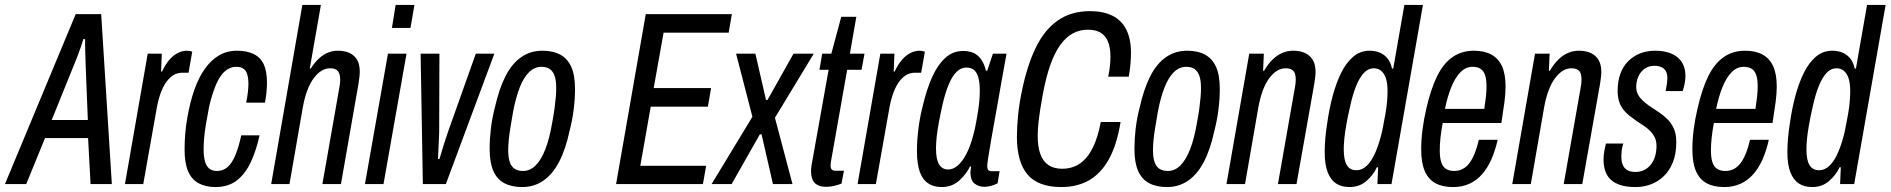

<svg xmlns="http://www.w3.org/2000/svg" viewBox="-63 -744 7641 776"><path d="M-43 0 243 -687H346L389 0H303L293 -186H119L43 0ZM146 -259H292L283 -485Q283 -494 282.5 -506.5Q282 -519 281.5 -533.5Q281 -548 281 -561.5Q281 -575 281 -586H274Q270 -572 263.5 -553.5Q257 -535 250 -516.5Q243 -498 237 -484Z M442 0 534 -527H591L588 -455H592Q606 -485 622 -503Q638 -521 656 -530Q674 -539 692 -539Q698 -539 703.5 -538Q709 -537 714 -535L699 -450H672Q656 -450 641 -442Q626 -434 612.5 -417Q599 -400 588.5 -373.5Q578 -347 571 -310L516 0Z M808 12Q768 12 739.5 -3.5Q711 -19 697 -52.5Q683 -86 683 -139Q683 -169 685.5 -201.5Q688 -234 694 -268Q705 -331 722.5 -381Q740 -431 765 -466Q790 -501 822 -520Q854 -539 895 -539Q935 -539 962.5 -525.5Q990 -512 1003 -484Q1016 -456 1016 -410Q1016 -394 1014 -372Q1012 -350 1008 -329H932Q936 -348 938.5 -369Q941 -390 941 -405Q941 -429 936 -444.5Q931 -460 920 -467Q909 -474 891 -474Q867 -474 846.5 -456.5Q826 -439 810.5 -403Q795 -367 782 -312Q774 -271 769 -240Q764 -209 762 -185Q760 -161 760 -139Q760 -111 765.5 -91.5Q771 -72 783 -62.5Q795 -53 814 -53Q839 -53 857 -69Q875 -85 888.5 -117.5Q902 -150 912 -197H986Q973 -137 951 -89.5Q929 -42 894.5 -15Q860 12 808 12Z M1033 0 1159 -724H1234L1189 -467H1193Q1209 -492 1226.5 -508Q1244 -524 1263 -531.5Q1282 -539 1302 -539Q1331 -539 1350.5 -529.5Q1370 -520 1380.5 -502Q1391 -484 1391 -454Q1391 -444 1389.5 -432Q1388 -420 1386 -406L1315 0H1240L1308 -387Q1310 -397 1311 -405.5Q1312 -414 1312 -422Q1312 -437 1308 -447Q1304 -457 1295.5 -462.5Q1287 -468 1271 -468Q1253 -468 1236.5 -458Q1220 -448 1205 -428Q1190 -408 1179 -378.5Q1168 -349 1161 -311L1107 0Z M1521 -631 1536 -724H1612L1596 -631ZM1412 0 1505 -527H1580L1487 0Z M1646 0 1637 -527H1713L1712 -211Q1712 -203 1711 -183.5Q1710 -164 1709 -142Q1708 -120 1707 -101H1713Q1715 -107 1721 -127.5Q1727 -148 1734.5 -171.5Q1742 -195 1748 -212L1860 -527H1935L1739 0Z M2048 12Q2005 12 1975.5 -3.5Q1946 -19 1931 -53Q1916 -87 1916 -142Q1916 -182 1921 -224.5Q1926 -267 1937 -309Q1954 -385 1980 -436Q2006 -487 2043.5 -513Q2081 -539 2129 -539Q2172 -539 2201.5 -523Q2231 -507 2246 -473.5Q2261 -440 2261 -384Q2261 -344 2255.5 -300.5Q2250 -257 2239 -215Q2223 -140 2196.5 -89.5Q2170 -39 2132.5 -13.5Q2095 12 2048 12ZM2051 -53Q2080 -53 2102.5 -76Q2125 -99 2141.5 -142Q2158 -185 2168 -244Q2175 -281 2178.5 -307.5Q2182 -334 2183.5 -353Q2185 -372 2185 -388Q2185 -419 2178.5 -437.5Q2172 -456 2159 -465Q2146 -474 2125 -474Q2098 -474 2076 -453Q2054 -432 2038 -391.5Q2022 -351 2011 -294Q2004 -255 1999.5 -226Q1995 -197 1993 -176Q1991 -155 1991 -137Q1991 -107 1997.5 -88.5Q2004 -70 2017.5 -61.5Q2031 -53 2051 -53Z M2427 0 2547 -687H2895L2882 -612H2619L2579 -388H2811L2798 -313H2567L2525 -74H2791L2778 0Z M2813 0 2978 -272 2912 -527H2990L3033 -340H3039L3144 -527H3226L3069 -268L3140 0H3061L3015 -201H3008L2894 0Z M3277 11Q3254 11 3240.5 3.5Q3227 -4 3221 -18Q3215 -32 3215 -53Q3215 -64 3217 -76.5Q3219 -89 3222 -104L3286 -462H3249L3260 -527H3297L3337 -676H3398L3372 -527H3431L3419 -462H3361L3297 -100Q3296 -95 3295 -87Q3294 -79 3294 -75Q3294 -64 3298.5 -59Q3303 -54 3314 -54H3348L3338 -2Q3328 2 3317 5Q3306 8 3296 9.5Q3286 11 3277 11Z M3403 0 3495 -527H3552L3549 -455H3553Q3567 -485 3583 -503Q3599 -521 3617 -530Q3635 -539 3653 -539Q3659 -539 3664.5 -538Q3670 -537 3675 -535L3660 -450H3633Q3617 -450 3602 -442Q3587 -434 3573.5 -417Q3560 -400 3549.5 -373.5Q3539 -347 3532 -310L3477 0Z M3743 12Q3710 12 3687.5 -3.5Q3665 -19 3654 -51Q3643 -83 3643 -133Q3643 -177 3649 -224.5Q3655 -272 3667 -318Q3682 -382 3704 -431.5Q3726 -481 3757 -509.5Q3788 -538 3829 -538Q3859 -538 3877 -527.5Q3895 -517 3906 -498.5Q3917 -480 3922 -458H3927L3950 -527H4005L3982 -399Q3978 -374 3971 -336Q3964 -298 3956.5 -255Q3949 -212 3942 -173Q3935 -134 3931 -107Q3927 -80 3927 -73Q3927 -62 3931 -57Q3935 -52 3946 -52H3977L3969 -3Q3957 3 3943 7Q3929 11 3916 11Q3893 11 3876.5 -1.5Q3860 -14 3859 -46Q3859 -51 3860 -57Q3861 -63 3862 -70L3858 -72Q3842 -39 3813 -13.5Q3784 12 3743 12ZM3769 -59Q3787 -59 3803.5 -71.5Q3820 -84 3834 -106.5Q3848 -129 3859.5 -161.5Q3871 -194 3879 -233Q3886 -269 3890 -295Q3894 -321 3895.5 -341Q3897 -361 3897 -378Q3897 -409 3891.5 -429.5Q3886 -450 3874.5 -460.5Q3863 -471 3843 -471Q3821 -471 3803.5 -454Q3786 -437 3772 -404Q3758 -371 3747 -324Q3738 -284 3732 -251.5Q3726 -219 3723 -193Q3720 -167 3720 -144Q3720 -100 3732.5 -79.5Q3745 -59 3769 -59Z M4227 12Q4133 12 4090 -38.5Q4047 -89 4047 -192Q4047 -232 4052 -280.5Q4057 -329 4068 -380Q4089 -481 4123.5 -552Q4158 -623 4212 -661Q4266 -699 4342 -699Q4396 -699 4433 -680.5Q4470 -662 4489 -624.5Q4508 -587 4508 -531Q4508 -510 4506 -486Q4504 -462 4499 -434H4416Q4421 -458 4423 -478Q4425 -498 4425 -516Q4425 -551 4415.5 -575Q4406 -599 4386 -611.5Q4366 -624 4333 -624Q4301 -624 4273 -609Q4245 -594 4222 -562Q4199 -530 4181.5 -480Q4164 -430 4151 -359Q4145 -326 4141 -300.5Q4137 -275 4135 -256.5Q4133 -238 4132 -223.5Q4131 -209 4131 -197Q4131 -150 4142 -120.5Q4153 -91 4175 -76.5Q4197 -62 4229 -62Q4271 -62 4301.5 -83Q4332 -104 4353 -145.5Q4374 -187 4386 -251H4466Q4451 -158 4418.5 -100Q4386 -42 4338 -15Q4290 12 4227 12Z M4654 12Q4611 12 4581.5 -3.5Q4552 -19 4537 -53Q4522 -87 4522 -142Q4522 -182 4527 -224.5Q4532 -267 4543 -309Q4560 -385 4586 -436Q4612 -487 4649.5 -513Q4687 -539 4735 -539Q4778 -539 4807.5 -523Q4837 -507 4852 -473.5Q4867 -440 4867 -384Q4867 -344 4861.5 -300.5Q4856 -257 4845 -215Q4829 -140 4802.5 -89.5Q4776 -39 4738.5 -13.5Q4701 12 4654 12ZM4657 -53Q4686 -53 4708.5 -76Q4731 -99 4747.5 -142Q4764 -185 4774 -244Q4781 -281 4784.5 -307.5Q4788 -334 4789.5 -353Q4791 -372 4791 -388Q4791 -419 4784.5 -437.5Q4778 -456 4765 -465Q4752 -474 4731 -474Q4704 -474 4682 -453Q4660 -432 4644 -391.5Q4628 -351 4617 -294Q4610 -255 4605.5 -226Q4601 -197 4599 -176Q4597 -155 4597 -137Q4597 -107 4603.5 -88.5Q4610 -70 4623.5 -61.5Q4637 -53 4657 -53Z M4894 0 4986 -527H5045L5042 -458H5046Q5063 -487 5081.5 -504.5Q5100 -522 5120.5 -530.5Q5141 -539 5163 -539Q5192 -539 5212 -529.5Q5232 -520 5243 -501.5Q5254 -483 5254 -454Q5254 -443 5252.5 -431.5Q5251 -420 5249 -406L5177 0H5102L5170 -387Q5172 -397 5173 -405.5Q5174 -414 5174 -422Q5174 -437 5170.5 -447Q5167 -457 5158 -462.5Q5149 -468 5133 -468Q5115 -468 5098.5 -458Q5082 -448 5067 -428Q5052 -408 5041 -378.5Q5030 -349 5023 -311L4969 0Z M5392 12Q5359 12 5337 -2.5Q5315 -17 5303 -48Q5291 -79 5291 -129Q5291 -156 5293.5 -185Q5296 -214 5301 -245Q5309 -303 5323 -355.5Q5337 -408 5357.5 -449.5Q5378 -491 5406.5 -515Q5435 -539 5472 -539Q5497 -539 5515.5 -530.5Q5534 -522 5546 -506.5Q5558 -491 5563 -467H5568L5613 -724H5688L5561 0H5504L5507 -68H5502Q5487 -36 5459 -12Q5431 12 5392 12ZM5419 -56Q5443 -56 5462.5 -75.5Q5482 -95 5497 -130.5Q5512 -166 5523 -213Q5531 -252 5536 -281Q5541 -310 5543 -333Q5545 -356 5545 -375Q5545 -407 5538.5 -427Q5532 -447 5519.5 -457.5Q5507 -468 5489 -468Q5467 -468 5449.5 -449.5Q5432 -431 5418 -396.5Q5404 -362 5393 -311Q5384 -272 5378.5 -240.5Q5373 -209 5370.5 -185Q5368 -161 5368 -140Q5368 -97 5380.5 -76.5Q5393 -56 5419 -56Z M5810 12Q5767 12 5738.5 -3.5Q5710 -19 5695.5 -52.5Q5681 -86 5681 -140Q5681 -180 5686.5 -222Q5692 -264 5702 -306Q5720 -385 5745.5 -436.5Q5771 -488 5808 -513.5Q5845 -539 5894 -539Q5936 -539 5964.5 -523.5Q5993 -508 6007.5 -476.5Q6022 -445 6022 -394Q6022 -366 6017.5 -331.5Q6013 -297 6005 -247H5768Q5762 -216 5759 -188Q5756 -160 5756 -136Q5756 -107 5762 -88.5Q5768 -70 5781 -61.5Q5794 -53 5814 -53Q5833 -53 5848.5 -61Q5864 -69 5876 -85Q5888 -101 5897.5 -124.5Q5907 -148 5914 -179H5990Q5980 -134 5964 -98.5Q5948 -63 5926 -38.5Q5904 -14 5875 -1Q5846 12 5810 12ZM5777 -304H5936Q5940 -330 5942.5 -352.5Q5945 -375 5945 -394Q5945 -422 5939.5 -439.5Q5934 -457 5921.5 -465.5Q5909 -474 5889 -474Q5861 -474 5839.5 -452Q5818 -430 5802.5 -391.5Q5787 -353 5777 -304Z M6049 0 6141 -527H6200L6197 -458H6201Q6218 -487 6236.5 -504.5Q6255 -522 6275.5 -530.5Q6296 -539 6318 -539Q6347 -539 6367 -529.5Q6387 -520 6398 -501.5Q6409 -483 6409 -454Q6409 -443 6407.5 -431.5Q6406 -420 6404 -406L6332 0H6257L6325 -387Q6327 -397 6328 -405.5Q6329 -414 6329 -422Q6329 -437 6325.5 -447Q6322 -457 6313 -462.5Q6304 -468 6288 -468Q6270 -468 6253.5 -458Q6237 -448 6222 -428Q6207 -408 6196 -378.5Q6185 -349 6178 -311L6124 0Z M6548 12Q6511 12 6486.5 4Q6462 -4 6447 -18Q6432 -32 6425 -52.5Q6418 -73 6418 -98Q6418 -113 6420.5 -130Q6423 -147 6428 -164H6498Q6493 -150 6491.5 -136Q6490 -122 6490 -110Q6490 -91 6496 -77Q6502 -63 6514.5 -56Q6527 -49 6547 -49Q6566 -49 6581.5 -56.5Q6597 -64 6608.5 -78Q6620 -92 6626 -111.5Q6632 -131 6632 -154Q6632 -175 6624.5 -189.5Q6617 -204 6605.5 -215.5Q6594 -227 6579.5 -236.5Q6565 -246 6550 -256Q6536 -266 6522.5 -276.5Q6509 -287 6498 -301Q6487 -315 6481 -333.5Q6475 -352 6475 -377Q6475 -416 6486 -446Q6497 -476 6517.5 -496.5Q6538 -517 6565.5 -528Q6593 -539 6626 -539Q6656 -539 6679 -532Q6702 -525 6717.5 -512Q6733 -499 6741 -480Q6749 -461 6749 -436Q6749 -423 6746 -407.5Q6743 -392 6738 -376H6669Q6674 -403 6675 -413Q6676 -423 6676 -428Q6676 -446 6669.5 -457Q6663 -468 6651 -473Q6639 -478 6624 -478Q6605 -478 6591 -470.5Q6577 -463 6568 -450.5Q6559 -438 6554.5 -423.5Q6550 -409 6550 -394Q6550 -375 6557.5 -361.5Q6565 -348 6577 -337Q6589 -326 6603 -316Q6621 -304 6640 -291.5Q6659 -279 6675 -263.5Q6691 -248 6701.5 -225.5Q6712 -203 6712 -170Q6712 -122 6698 -87.5Q6684 -53 6660.5 -31Q6637 -9 6608 1.5Q6579 12 6548 12Z M6906 12Q6863 12 6834.5 -3.5Q6806 -19 6791.5 -52.5Q6777 -86 6777 -140Q6777 -180 6782.5 -222Q6788 -264 6798 -306Q6816 -385 6841.5 -436.5Q6867 -488 6904 -513.5Q6941 -539 6990 -539Q7032 -539 7060.5 -523.5Q7089 -508 7103.5 -476.5Q7118 -445 7118 -394Q7118 -366 7113.5 -331.5Q7109 -297 7101 -247H6864Q6858 -216 6855 -188Q6852 -160 6852 -136Q6852 -107 6858 -88.5Q6864 -70 6877 -61.5Q6890 -53 6910 -53Q6929 -53 6944.5 -61Q6960 -69 6972 -85Q6984 -101 6993.5 -124.5Q7003 -148 7010 -179H7086Q7076 -134 7060 -98.5Q7044 -63 7022 -38.5Q7000 -14 6971 -1Q6942 12 6906 12ZM6873 -304H7032Q7036 -330 7038.5 -352.5Q7041 -375 7041 -394Q7041 -422 7035.5 -439.5Q7030 -457 7017.5 -465.5Q7005 -474 6985 -474Q6957 -474 6935.5 -452Q6914 -430 6898.5 -391.5Q6883 -353 6873 -304Z M7262 12Q7229 12 7207 -2.5Q7185 -17 7173 -48Q7161 -79 7161 -129Q7161 -156 7163.5 -185Q7166 -214 7171 -245Q7179 -303 7193 -355.5Q7207 -408 7227.5 -449.5Q7248 -491 7276.5 -515Q7305 -539 7342 -539Q7367 -539 7385.5 -530.5Q7404 -522 7416 -506.5Q7428 -491 7433 -467H7438L7483 -724H7558L7431 0H7374L7377 -68H7372Q7357 -36 7329 -12Q7301 12 7262 12ZM7289 -56Q7313 -56 7332.5 -75.5Q7352 -95 7367 -130.5Q7382 -166 7393 -213Q7401 -252 7406 -281Q7411 -310 7413 -333Q7415 -356 7415 -375Q7415 -407 7408.5 -427Q7402 -447 7389.5 -457.5Q7377 -468 7359 -468Q7337 -468 7319.5 -449.5Q7302 -431 7288 -396.5Q7274 -362 7263 -311Q7254 -272 7248.5 -240.5Q7243 -209 7240.5 -185Q7238 -161 7238 -140Q7238 -97 7250.5 -76.5Q7263 -56 7289 -56Z"/></svg>

Font: Archivo ExtraCondensed
Style: Italic
Weight: 400
Width: 2
Italic angle: -10°
Designer: Hector Gatti
Foundry: Omnibus-Type
Version: Version 2.001